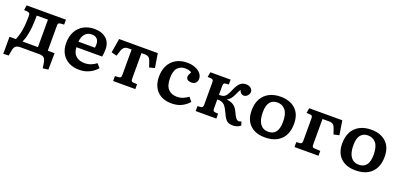

<svg xmlns="http://www.w3.org/2000/svg" viewBox="8 -1400 5006 2416"><g transform="rotate(20 2511.0 -191.5)"><path d="M545 153 533 78Q525 35 505.5 17.5Q486 0 442 0H193Q148 0 127.5 17.5Q107 35 100 78L87 148L16 151V-77H102Q122 -127 133.5 -175.5Q145 -224 150 -280Q155 -336 155 -408Q155 -433 147.5 -441.5Q140 -450 124 -452L74 -456L84 -522H610V-456L562 -453Q542 -451 535.5 -442Q529 -433 529 -412V-77H620L617 144ZM191 -77H397V-445H247Q247 -371 243 -310.5Q239 -250 228 -198Q221 -159 211.5 -130Q202 -101 191 -77Z M983 14Q898 14 838 -18.5Q778 -51 745.5 -109.5Q713 -168 713 -247Q713 -338 748 -402.5Q783 -467 845.5 -501.5Q908 -536 990 -536Q1089 -536 1147.5 -485Q1206 -434 1206 -343Q1206 -318 1204 -292.5Q1202 -267 1197 -242H852Q855 -165 899 -126.5Q943 -88 1015 -88Q1060 -88 1099 -103Q1138 -118 1171 -144L1216 -93Q1176 -45 1115 -15.5Q1054 14 983 14ZM852 -316H1074Q1077 -338 1077 -361Q1077 -407 1052.5 -433Q1028 -459 981 -459Q925 -459 891.5 -421Q858 -383 852 -316Z M1432 0V-66L1487 -70Q1503 -72 1509 -82Q1515 -92 1515 -118V-452H1472Q1439 -452 1419.5 -438Q1400 -424 1386 -386L1363 -314L1291 -333L1322 -522H1840L1871 -333L1799 -315L1775 -386Q1762 -425 1742.5 -438.5Q1723 -452 1690 -452H1647V-114Q1647 -91 1652 -80.5Q1657 -70 1673 -69L1729 -65V0Z M2217 14Q2093 14 2024 -57Q1955 -128 1955 -252Q1955 -338 1988.5 -401.5Q2022 -465 2083.5 -500.5Q2145 -536 2230 -536Q2292 -536 2339.5 -517Q2387 -498 2413.5 -466Q2440 -434 2440 -395Q2440 -363 2420 -341Q2400 -319 2363 -319Q2329 -319 2310.5 -333.5Q2292 -348 2292 -372Q2292 -391 2317 -438Q2300 -449 2279 -454.5Q2258 -460 2230 -460Q2170 -460 2131 -418.5Q2092 -377 2092 -282Q2092 -179 2135 -133.5Q2178 -88 2251 -88Q2296 -88 2332.5 -103Q2369 -118 2402 -143L2446 -89Q2409 -44 2351.5 -15Q2294 14 2217 14Z M3035 11Q3001 11 2977 0.5Q2953 -10 2934 -36Q2915 -62 2896 -107Q2870 -163 2850 -188Q2830 -213 2803 -222Q2789 -228 2773 -229.5Q2757 -231 2743 -230V-114Q2743 -91 2748 -81Q2753 -71 2770 -69L2814 -65V0H2537V-66L2583 -70Q2600 -72 2605.5 -82Q2611 -92 2611 -118V-404Q2611 -430 2605 -440Q2599 -450 2583 -452L2532 -456L2544 -522H2815V-457L2770 -453Q2753 -451 2748 -441Q2743 -431 2743 -408V-292Q2761 -292 2776.5 -293.5Q2792 -295 2805 -300Q2824 -308 2841.5 -331.5Q2859 -355 2881 -409Q2910 -478 2942 -506Q2974 -534 3019 -534Q3057 -534 3083 -514Q3109 -494 3109 -463Q3109 -435 3087 -412Q3065 -389 3038 -389Q3019 -389 3003.5 -401Q2988 -413 2976 -444Q2966 -427 2956.5 -407Q2947 -387 2932 -356Q2917 -326 2900.5 -306Q2884 -286 2858 -272V-270Q2913 -264 2949 -240Q2985 -216 3008 -165Q3033 -110 3050.5 -87.5Q3068 -65 3090 -65Q3106 -65 3124 -74L3139 -23Q3117 -6 3090 2.5Q3063 11 3035 11Z M3466 14Q3339 14 3267.5 -55Q3196 -124 3196 -249Q3196 -342 3232 -406Q3268 -470 3332.5 -503Q3397 -536 3484 -536Q3607 -536 3681.5 -468.5Q3756 -401 3756 -272Q3756 -135 3680 -60.5Q3604 14 3466 14ZM3482 -67Q3617 -67 3617 -248Q3617 -355 3576.5 -404.5Q3536 -454 3468 -454Q3406 -454 3371 -411Q3336 -368 3336 -275Q3336 -172 3374 -119.5Q3412 -67 3482 -67Z M3861 0V-66L3911 -70Q3927 -72 3932.5 -82Q3938 -92 3938 -118V-404Q3938 -430 3932.5 -440Q3927 -450 3911 -452L3856 -456L3868 -522H4311L4341 -332L4268 -316L4244 -386Q4231 -424 4212 -438Q4193 -452 4158 -452H4071V-115Q4071 -91 4076 -81Q4081 -71 4097 -70L4182 -65V0Z M4679 14Q4552 14 4480.5 -55Q4409 -124 4409 -249Q4409 -342 4445 -406Q4481 -470 4545.5 -503Q4610 -536 4697 -536Q4820 -536 4894.5 -468.5Q4969 -401 4969 -272Q4969 -135 4893 -60.5Q4817 14 4679 14ZM4695 -67Q4830 -67 4830 -248Q4830 -355 4789.5 -404.5Q4749 -454 4681 -454Q4619 -454 4584 -411Q4549 -368 4549 -275Q4549 -172 4587 -119.5Q4625 -67 4695 -67Z"/></g></svg>

Font: Literata 7pt SemiBold
Style: Regular
Weight: 600
Designer: Latin by Veronika Burian and Jose Scaglione. Greek by Irene Vlachou. Cyrillic by Vera Evstafieva.
Foundry: TypeTogether
Version: Version 3.002